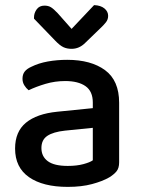

<svg xmlns="http://www.w3.org/2000/svg" viewBox="-20 -716 551 751"><path d="M343 -89V-216L234 -205Q188 -200 165 -184.5Q142 -169 142 -137Q142 -104 167 -85.5Q192 -67 245 -67Q280 -67 306 -74Q332 -81 343 -89ZM446 -314V-81Q446 -58 435.5 -45.5Q425 -33 407 -22Q381 -7 340 4Q299 15 245 15Q148 15 93.5 -23Q39 -61 39 -135Q39 -201 81.5 -236Q124 -271 204 -279L343 -293V-315Q343 -359 314.5 -379Q286 -399 235 -399Q195 -399 158 -388Q121 -377 92 -363Q82 -371 75 -382.5Q68 -394 68 -408Q68 -425 76.5 -436Q85 -447 103 -455Q131 -469 167 -475.5Q203 -482 243 -482Q336 -482 391 -441.5Q446 -401 446 -314ZM260 -603 348 -696Q374 -695 388.5 -683Q403 -671 403 -654Q403 -640 394.5 -629Q386 -618 371 -604L313 -548Q290 -525 260 -525Q242 -525 228 -531.5Q214 -538 195 -558L113 -643V-648Q113 -665 123.5 -679.5Q134 -694 154 -694Q169 -694 179.5 -687.5Q190 -681 206 -664Z"/></svg>

Font: Baloo 2 Latin Medium
Style: Regular
Weight: 500
Designer: Sarang Kulkarni and Ek Type
Foundry: Ek Type
Version: Version 1.001